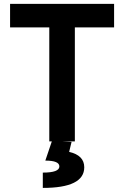

<svg xmlns="http://www.w3.org/2000/svg" viewBox="-20 -713 626 968"><path d="M228.5 0V-574.7H30.8V-693.4H555.2V-574.7H357.4V0ZM195.8 234.4V157.2Q279.3 157.2 279.3 126Q279.3 96.7 208.5 96.7L242.2 -2.9L340.8 2.4L328.6 52.7Q404.8 70.3 404.8 130.4Q404.8 234.4 195.8 234.4Z"/></svg>

Font: CaskaydiaMono NF
Style: Bold
Weight: 700
Designer: Aaron Bell
Foundry: Saja Typeworks
Version: Version 2111.001; ttfautohint (v1.8.4);Nerd Fonts 3.1.1